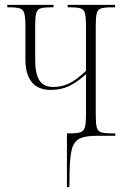

<svg xmlns="http://www.w3.org/2000/svg" viewBox="-20 -556 510 786"><path d="M254 210V-10H265Q295 -10 309 -14.5Q323 -19 327.5 -35Q332 -51 332 -85V-252Q296 -220 263.5 -204Q231 -188 188 -188Q135 -188 109.5 -220.5Q84 -253 84 -312V-451Q84 -485 79.5 -501Q75 -517 61.5 -521.5Q48 -526 18 -526H10V-536H199V-526H187Q159 -526 145.5 -521.5Q132 -517 128 -501Q124 -485 124 -451V-312Q124 -255 141 -227.5Q158 -200 198 -200Q232 -200 262 -214Q292 -228 332 -266V-451Q332 -485 328 -501Q324 -517 310.5 -521.5Q297 -526 268 -526H257V-536H451V-526H436Q408 -526 394 -521.5Q380 -517 376 -501Q372 -485 372 -451V-85Q372 -51 376 -35Q380 -19 394 -14.5Q408 -10 436 -10H452V0H373Q328 0 305 12Q282 24 274 55.5Q266 87 265 147L264 210Z"/></svg>

Font: Noto Serif Display ExtraCondensed ExtraLight
Style: Regular
Weight: 200
Width: 2
Designer: Monotype Design Team
Foundry: Monotype Imaging Inc.
Version: Version 2.009